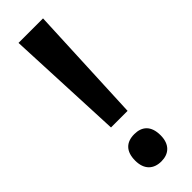

<svg xmlns="http://www.w3.org/2000/svg" viewBox="-247 -728 753 753"><g transform="rotate(-45 130.0 -351.5)"><path d="M176 -223 198 -714H62L84 -223ZM59 -64C59 -14 87 11 130 11C171 11 200 -13 200 -64C200 -117 172 -140 130 -140C85 -140 59 -115 59 -64Z"/></g></svg>

Font: Noto Sans Gujarati UI Condensed SemiBold
Style: Regular
Weight: 600
Width: 3
Designer: Jelle Bosma - Monotype Design Team, Universal Thirst
Foundry: Monotype Imaging Inc.
Version: Version 2.106